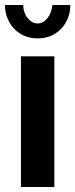

<svg xmlns="http://www.w3.org/2000/svg" viewBox="-23 -750 302 770"><path d="M61 0V-524H195V0ZM128 -656Q150 -656 167 -677Q184 -698 187 -730H259Q259 -701 249 -676.5Q239 -652 221.5 -634Q204 -616 180.5 -606Q157 -596 128 -596Q99 -596 75.5 -606Q52 -616 34.5 -634Q17 -652 7 -676.5Q-3 -701 -3 -730H70Q70 -700 87.5 -678Q105 -656 128 -656Z"/></svg>

Font: Rising Sun
Style: Bold
Weight: 700
Designer: Matt McInerney, Pablo Impallari, Rodrigo Fuenzalida (Raleway font), Stephen Hutchings (Greek), Cristiano Sobral (main ch
Foundry: The Rising Sun Project Authors
Version: Version 4.327; ttfautohint (v1.8.4.7-5d5b-dirty)